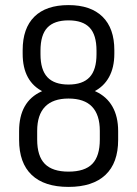

<svg xmlns="http://www.w3.org/2000/svg" viewBox="-20 -727 538 754"><path d="M249 7Q154 7 104.5 -40Q55 -87 55 -178V-212Q55 -270 77 -309Q99 -348 143 -368Q187 -388 249 -388Q312 -388 355.5 -368Q399 -348 421.5 -308.5Q444 -269 444 -212V-178Q444 -87 394 -40Q344 7 249 7ZM249 -53Q313 -53 342.5 -83.5Q372 -114 372 -179V-213Q372 -276 341.5 -308Q311 -340 249 -340Q188 -340 157 -308Q126 -276 126 -213V-179Q126 -114 156 -83.5Q186 -53 249 -53ZM249 -347Q191 -347 150.5 -366.5Q110 -386 89.5 -423.5Q69 -461 69 -516V-530Q69 -616 115 -661.5Q161 -707 249 -707Q336 -707 382.5 -661.5Q429 -616 429 -530V-516Q429 -462 408 -424Q387 -386 347 -366.5Q307 -347 249 -347ZM249 -395Q305 -395 332 -424Q359 -453 359 -514V-528Q359 -590 332 -618.5Q305 -647 249 -647Q193 -647 166 -618.5Q139 -590 139 -528V-514Q139 -453 166 -424Q193 -395 249 -395Z"/></svg>

Font: Pathway Extreme Condensed Light
Style: Regular
Weight: 300
Width: 3
Version: Version 1.001;gftools[0.9.26]